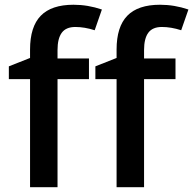

<svg xmlns="http://www.w3.org/2000/svg" viewBox="-20 -785 810 805"><path d="M353 -453.1H221.2V0H106V-453.1H17.1V-506.8L106 -542V-577.1Q106 -672.9 150.9 -719Q195.8 -765.1 288.1 -765.1Q348.6 -765.1 407.2 -745.1L377 -658.2Q334.5 -671.9 295.9 -671.9Q256.8 -671.9 239 -647.7Q221.2 -623.5 221.2 -575.2V-540H353ZM715.8 -453.1H584V0H468.8V-453.1H379.9V-506.8L468.8 -542V-577.1Q468.8 -672.9 513.7 -719Q558.6 -765.1 650.9 -765.1Q711.4 -765.1 770 -745.1L739.7 -658.2Q697.3 -671.9 658.7 -671.9Q619.6 -671.9 601.8 -647.7Q584 -623.5 584 -575.2V-540H715.8Z"/></svg>

Font: f2_58959          
Style: Regular
Weight: 600
Foundry: Ascender Corporation
Version: Version 1.10